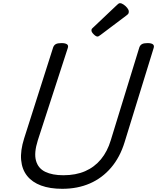

<svg xmlns="http://www.w3.org/2000/svg" viewBox="-20 -1164 984 1203"><path d="M370 19Q293 19 237.5 -1.5Q182 -22 150 -62Q118 -102 112.5 -161Q107 -220 131 -296L313 -867Q318 -881 329.5 -887.5Q341 -894 365 -894Q388 -894 399 -887Q410 -880 405 -864L217 -285Q192 -206 205.5 -157.5Q219 -109 263.5 -87.5Q308 -66 377 -66Q455 -66 513.5 -91.5Q572 -117 612.5 -166Q653 -215 674 -285L853 -867Q858 -881 869.5 -887.5Q881 -894 904 -894Q952 -894 943 -864L761 -274Q732 -179 676 -113.5Q620 -48 543 -14.5Q466 19 370 19ZM591 -935Q581 -935 567 -949Q553 -963 553 -973Q553 -977 554 -980.5Q555 -984 562 -990L713 -1133Q719 -1138 722.5 -1141Q726 -1144 732 -1144Q742 -1144 755 -1135Q768 -1126 777.5 -1114Q787 -1102 787 -1092Q787 -1085 785 -1080Q783 -1075 772 -1067L610 -945Q604 -941 599.5 -938Q595 -935 591 -935Z"/></svg>

Font: Playwrite HR
Style: Regular
Weight: 400
Designer: Veronika Burian, José Scaglione
Foundry: TypeTogether
Version: Version 1.002